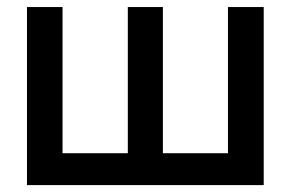

<svg xmlns="http://www.w3.org/2000/svg" viewBox="-20 -536 841 556"><path d="M58.1 -515.6H161.1V-92.3H350.1V-515.6H451.7V-92.3H640.1V-515.6H743.7V0H58.1Z"/></svg>

Font: Inter Display Medium
Style: Regular
Weight: 500
Designer: Rasmus Andersson
Foundry: rsms
Version: Version 4.001;git-9221beed3